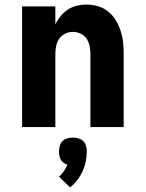

<svg xmlns="http://www.w3.org/2000/svg" viewBox="-20 -558 640 843"><path d="M77 0V-530H223V-451Q232 -470 246 -487Q260 -504 278 -516Q296 -528 317.5 -533Q339 -538 360 -538Q386 -538 411 -530.5Q436 -523 456 -506.5Q476 -490 489 -468Q502 -446 510 -421.5Q518 -397 520.5 -371.5Q523 -346 523 -320V0H377V-320Q377 -338 373.5 -355.5Q370 -373 360.5 -387.5Q351 -402 334.5 -410Q318 -418 300 -418Q282 -418 265.5 -410Q249 -402 239.5 -387.5Q230 -373 226.5 -355.5Q223 -338 223 -320V0ZM288 265 239 218Q251 207 260.5 193.5Q270 180 276 165Q267 162 259.5 156.5Q252 151 247 143Q242 135 240.5 125.5Q239 116 239 107Q239 95 242.5 82.5Q246 70 254.5 61.5Q263 53 275.5 49.5Q288 46 300 46Q312 46 324.5 49.5Q337 53 345.5 61.5Q354 70 357.5 82.5Q361 95 361 107Q361 130 356.5 152Q352 174 342.5 194.5Q333 215 319 233Q305 251 288 265Z"/></svg>

Font: Iosevka Curly Heavy Extended
Style: Regular
Weight: 900
Width: 7
Monospace: yes
Designer: Belleve Invis
Foundry: Belleve Invis
Version: Version 11.1.0; ttfautohint (v1.8.3)